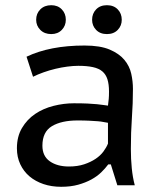

<svg xmlns="http://www.w3.org/2000/svg" viewBox="-20 -710 622 738"><path d="M82 -492Q172 -535 305 -535Q365 -535 401.5 -519.5Q438 -504 458 -480Q478 -456 484.5 -426.5Q491 -397 491 -368Q491 -313 487 -257.5Q483 -202 483 -137Q483 -99 486.5 -63.5Q490 -28 498 2H431L406 -78H396Q385 -63 369 -47.5Q353 -32 331 -20Q309 -8 280.5 0Q252 8 215 8Q178 8 147 -2.5Q116 -13 93.5 -32Q71 -51 58 -78.5Q45 -106 45 -140Q45 -185 64.5 -218Q84 -251 115 -272Q146 -293 185.5 -303Q225 -313 264 -313Q295 -313 316.5 -312Q338 -311 352.5 -309.5Q367 -308 377 -306.5Q387 -305 395 -304Q397 -319 398 -330Q399 -341 399 -358Q399 -386 393 -405Q387 -424 373.5 -435.5Q360 -447 337 -452Q314 -457 281 -457Q262 -457 239 -454Q216 -451 193 -445.5Q170 -440 147.5 -432Q125 -424 107 -415ZM395 -238Q387 -239 378 -241Q369 -243 355.5 -244Q342 -245 323.5 -246Q305 -247 278 -247Q216 -247 179.5 -225Q143 -203 143 -150Q143 -110 171.5 -90Q200 -70 245 -70Q278 -70 303.5 -78.5Q329 -87 347.5 -99.5Q366 -112 377.5 -127.5Q389 -143 395 -158ZM119 -634Q119 -658 135 -674Q151 -690 177 -690Q202 -690 217.5 -674Q233 -658 233 -634Q233 -611 217.5 -595Q202 -579 177 -579Q151 -579 135 -595Q119 -611 119 -634ZM334 -634Q334 -658 349.5 -674Q365 -690 391 -690Q417 -690 432.5 -674Q448 -658 448 -634Q448 -611 432.5 -595Q417 -579 391 -579Q365 -579 349.5 -595Q334 -611 334 -634Z"/></svg>

Font: PT Sans Caption
Style: Regular
Weight: 400
Designer: A.Korolkova, O.Umpeleva, V.Yefimov
Foundry: ParaType Ltd
Version: Version 2.004W OFL